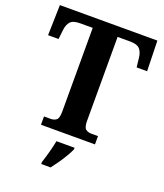

<svg xmlns="http://www.w3.org/2000/svg" viewBox="-166 -823 985 1153"><g transform="rotate(20 326.5 -246.5)"><path d="M154 0V-53H196Q218 -53 232.5 -64Q247 -75 247 -118V-653H167Q122 -653 105 -634Q88 -615 84 -582L77 -520H10L15 -714H638L643 -520H576L569 -582Q565 -615 548 -634Q531 -653 486 -653H406V-118Q406 -75 420.5 -64Q435 -53 457 -53H499V0ZM236 208Q246 178 257.5 136Q269 94 275 61H391V71Q382 92 366 119Q350 146 331.5 172.5Q313 199 296 221H236Z"/></g></svg>

Font: Noto Serif Thai
Style: Bold
Weight: 700
Designer: Monotype Design Team
Foundry: Monotype Imaging Inc.
Version: Version 2.002; ttfautohint (v1.8.4.7-5d5b)